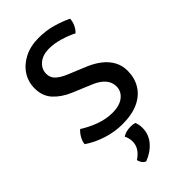

<svg xmlns="http://www.w3.org/2000/svg" viewBox="-287 -780 1130 1130"><g transform="rotate(-45 278.0 -215.0)"><path d="M30 -62Q32.5 -85 45.8 -107.8Q59 -130.5 75 -143.5Q118.5 -115 171.5 -95.5Q224.5 -76 276.5 -76Q337 -76 370.2 -102.5Q403.5 -129 403.5 -170Q403.5 -205 380 -232.2Q356.5 -259.5 312.5 -278L191.5 -328.5Q128.5 -355.5 91.2 -397Q54 -438.5 54 -502.5Q54 -557 82.8 -600.8Q111.5 -644.5 162.5 -670.2Q213.5 -696 280.5 -696Q343 -696 398 -680Q453 -664 492 -644.5Q491 -621.5 480.5 -598.8Q470 -576 453.5 -561Q414.5 -581 367.8 -594.5Q321 -608 282 -608Q226.5 -608 194.8 -581Q163 -554 163 -514.5Q163 -481.5 186 -460.5Q209 -439.5 246 -424L365.5 -374.5Q408 -356.5 442 -330Q476 -303.5 495.5 -268Q515 -232.5 515 -187.5Q515 -130.5 488 -84.8Q461 -39 406.8 -13Q352.5 13 270 13Q208 13 144.2 -7Q80.5 -27 30 -62ZM329.5 61Q339 81.5 339 112.5Q339 163.5 305.5 203.8Q272 244 215.5 266Q202.5 262 193.5 249.5Q184.5 237 181.5 222Q241.5 183 241.5 126Q241.5 113 238 99Q234.5 85 228.5 74Q255 56 294 56Q314.5 56 329.5 61Z"/></g></svg>

Font: Signika
Style: Regular
Weight: 400
Designer: Anna Giedry
Foundry: Anna Giedry
Version: Version 2.001